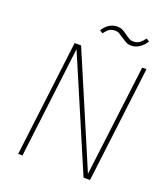

<svg xmlns="http://www.w3.org/2000/svg" viewBox="-155 -980 951 1090"><g transform="rotate(20 320.0 -435.0)"><path d="M298 -806 280 -818Q314 -871 366 -871Q383 -871 396 -865Q409 -859 428 -845Q444 -833 454.5 -827.5Q465 -822 478 -822Q499 -822 513 -831.5Q527 -841 545 -864L563 -852Q546 -826 523.5 -811Q501 -796 475 -796Q457 -796 444.5 -802.5Q432 -809 413 -822Q396 -834 386 -839.5Q376 -845 363 -845Q342 -845 329 -837Q316 -829 298 -806ZM83 1 169 -700H208L494 -28L577 -700H603L517 1H478L191 -671L109 1Z"/></g></svg>

Font: Haskoy Thin
Style: Italic
Weight: 100
Designer: Ertekin Erdin
Foundry: Ertekin Erdin
Version: Version 2.000; ttfautohint (v1.8.4.7-5d5b)